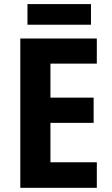

<svg xmlns="http://www.w3.org/2000/svg" viewBox="-20 -898 534 918"><path d="M442.9 0H77.1V-713.9H442.9V-593.8H221.2V-431.2H427.7V-310.5H221.2V-122.1H442.9ZM415 -878.4V-779.8H111.3V-878.4Z"/></svg>

Font: Open Sans SemiCondensed
Style: Bold
Weight: 700
Width: 4
Designer: Monotype Design Team
Foundry: Monotype Imaging Inc.
Version: Version 3.003